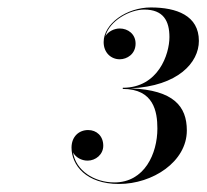

<svg xmlns="http://www.w3.org/2000/svg" viewBox="-20 -932 540 502"><path d="M468.5 -591C468.5 -653.5 434.5 -696.5 322 -701C445.5 -707 500 -768.5 500 -825C500 -891.5 441.5 -912.5 374.5 -912.5C311 -912.5 251 -870 251 -822C251 -793.5 271 -777 293 -777C312 -777 334.5 -790.5 334.5 -818C334.5 -843 314.5 -857.5 293 -857.5C279 -857.5 263 -850 255.5 -837.5C266.5 -878 319.5 -907 357 -907C407 -907 423 -877.5 423 -835C423 -790.5 394 -702.5 301 -702.5V-699.5C382 -699.5 391.5 -640 391.5 -596C391.5 -530.5 358 -455 279 -455C226 -455 178 -486.5 171 -533.5C177.5 -521 192.5 -512 209 -512C230 -512 250 -528 250 -551C250 -576.5 232.5 -592 210.5 -592C186 -592 167 -574.5 167 -546C167 -500 205.5 -451 291 -451C379 -451 468.5 -509 468.5 -591Z"/></svg>

Font: Bodoni* 36pt Medium
Style: Italic
Weight: 500
Italic angle: -13°
Version: Version 2.3